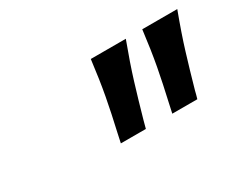

<svg xmlns="http://www.w3.org/2000/svg" viewBox="-54 -919 682 568"><g transform="rotate(-30 287.0 -635.5)"><path d="M237.8 -537.1Q251.5 -596.7 261 -647.7Q270.5 -698.7 278.8 -766.1H398.4Q372.6 -696.8 356.7 -645Q340.8 -593.3 323.2 -530.8Q321.3 -522 316.4 -505.4H231ZM413.6 -537.1Q427.2 -596.7 436.8 -647.7Q446.3 -698.7 454.6 -766.1H574.2Q548.3 -696.8 532.5 -645Q516.6 -593.3 499 -530.8Q497.1 -522 492.2 -505.4H406.7Z"/></g></svg>

Font: Lesson One
Style: Bold Italic
Weight: 700
Italic angle: -14°
Designer: But Ko, Victor Gaultney, Annie Olsen, Julie Remington, Don Collingsworth, Eric Hays, Becca Hirsbrunner
Version: Version 1.100